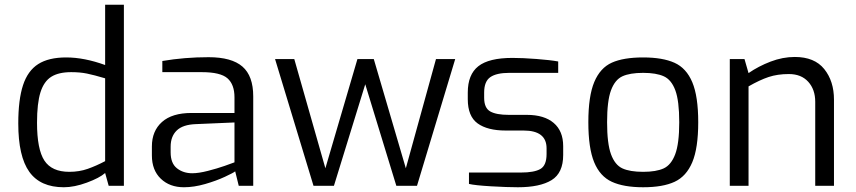

<svg xmlns="http://www.w3.org/2000/svg" viewBox="-20 -783 3607 809"><path d="M57 -263Q57 -363 77 -424Q97 -485 141 -513Q185 -541 259 -541Q335 -541 423 -509V-763H502V0H438L423 -54Q399 -33 346 -13.5Q293 6 249 6Q150 6 103.5 -59Q57 -124 57 -263ZM423 -104V-453Q376 -467 346.5 -473Q317 -479 280 -479Q227 -479 196 -459.5Q165 -440 150.5 -394Q136 -348 136 -266Q136 -154 167 -106.5Q198 -59 272 -59Q314 -59 349.5 -71.5Q385 -84 423 -104Z M620 -128V-166Q620 -231 662.5 -269Q705 -307 787 -307H968V-373Q968 -427 938.5 -453Q909 -479 830 -479H664V-526Q758 -542 859 -542Q956 -542 1001.5 -502.5Q1047 -463 1047 -377V0H986L971 -61Q964 -55 927.5 -38Q891 -21 844 -7.5Q797 6 755 6Q695 6 657.5 -30Q620 -66 620 -128ZM968 -99V-267L805 -260Q750 -258 724.5 -233Q699 -208 699 -165V-141Q699 -95 725.5 -74Q752 -53 790 -53Q817 -53 856 -63Q895 -73 926.5 -84Q958 -95 968 -99Z M1139 -534H1220L1351 -74L1486 -534H1555L1690 -74L1817 -534H1898L1737 0H1650L1519 -428L1387 0H1301Z M1956 -8V-56H2175Q2231 -56 2257 -71Q2283 -86 2283 -134V-158Q2283 -233 2186 -233H2111Q2034 -233 1992.5 -263Q1951 -293 1951 -365V-393Q1951 -469 1995.5 -504Q2040 -539 2139 -539Q2182 -539 2240.5 -534.5Q2299 -530 2332 -524V-476H2126Q2072 -476 2046 -458Q2020 -440 2020 -393V-371Q2020 -328 2045.5 -313.5Q2071 -299 2124 -299H2200Q2273 -299 2313 -265Q2353 -231 2353 -167V-130Q2353 -54 2304 -24Q2255 6 2162 6Q2117 6 2049 2Q1981 -2 1956 -8Z M2459 -268Q2459 -378 2484 -437.5Q2509 -497 2558 -519Q2607 -541 2690 -541Q2772 -541 2822 -518.5Q2872 -496 2897 -436.5Q2922 -377 2922 -268Q2922 -159 2897 -99.5Q2872 -40 2822.5 -17Q2773 6 2690 6Q2608 6 2558 -17Q2508 -40 2483.5 -99.5Q2459 -159 2459 -268ZM2842 -268Q2842 -358 2825.5 -402.5Q2809 -447 2777 -461.5Q2745 -476 2690 -476Q2634 -476 2602.5 -461.5Q2571 -447 2554.5 -402.5Q2538 -358 2538 -268Q2538 -178 2554.5 -133Q2571 -88 2602.5 -73.5Q2634 -59 2690 -59Q2745 -59 2776.5 -73.5Q2808 -88 2825 -133Q2842 -178 2842 -268Z M3055 -534H3117L3134 -475Q3176 -504 3227 -523.5Q3278 -543 3329 -543Q3412 -543 3453 -492Q3494 -441 3494 -363V0H3415V-354Q3415 -406 3385.5 -438.5Q3356 -471 3304 -471Q3256 -471 3218.5 -458.5Q3181 -446 3134 -419V0H3055Z"/></svg>

Font: Exo
Style: Regular
Weight: 400
Designer: Natanael Gama
Foundry: Natanael Gama
Version: Version 1.500; ttfautohint (v1.6)